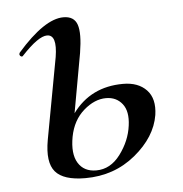

<svg xmlns="http://www.w3.org/2000/svg" viewBox="-39 -433 460 483"><g transform="rotate(-5 191.5 -191.0)"><path d="M273 -215Q311 -215 332 -193Q353 -171 347 -130Q338 -75 284.5 -31Q231 13 158 13Q103 13 82.5 -11Q62 -35 72 -91L110 -297Q119 -353 93 -353Q71 -353 29 -308Q27 -305 24 -306Q21 -307 20 -310Q19 -313 21 -316Q90 -395 138 -395Q165 -395 172.5 -373Q180 -351 172 -302L145 -152Q191 -215 273 -215ZM278 -109Q283 -145 268 -164Q253 -183 227 -183Q198 -183 170.5 -159Q143 -135 135 -94Q127 -51 141.5 -27.5Q156 -4 187 -4Q223 -4 248 -37.5Q273 -71 278 -109Z"/></g></svg>

Font: Cormorant Infant Book
Style: Italic
Weight: 500
Italic angle: -10°
Designer: Christian Thalmann (Catharsis Fonts)
Version: Version 1.000;PS 002.000;hotconv 1.0.88;makeotf.lib2.5.64775